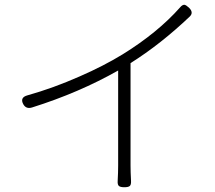

<svg xmlns="http://www.w3.org/2000/svg" viewBox="-20 -769 903 806"><path d="M502 17Q485 17 479 11.5Q473 6 474 -9Q476 -47 476 -74V-473Q312 -380 115 -318Q90 -310 78 -331Q62 -360 96 -369Q203 -399 314 -448Q415 -492 495 -541Q642 -632 736 -738Q745 -749 754 -749Q761 -748 773 -737Q794 -717 777 -700Q655 -584 528 -504V-289V-74Q528 -48 530 -10Q531 6 525 11.5Q519 17 502 17Z"/></svg>

Font: GenSenRounded TW L
Style: Regular
Weight: 300
Version: Version 1.501;PS 1;hotconv 16.6.51;makeotf.lib2.5.65220